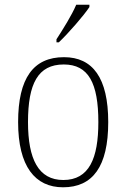

<svg xmlns="http://www.w3.org/2000/svg" viewBox="-20 -786 537 816"><path d="M220 -619V-606H230C272 -646 337 -721 360 -756V-766H304C285 -721 249 -664 220 -619ZM248 10C374 10 440 -78 440 -267C440 -455 374 -543 252 -543C122 -543 57 -454 57 -267C57 -79 129 10 248 10ZM249 -21C144 -21 99 -109 99 -267C99 -430 141 -512 251 -512C356 -512 398 -433 398 -267C398 -113 359 -21 249 -21Z"/></svg>

Font: Noto Serif Thai SemiCondensed ExtraLight
Style: Regular
Weight: 200
Width: 4
Designer: Monotype Design Team
Foundry: Monotype Imaging Inc.
Version: Version 2.002